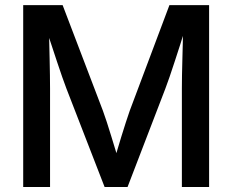

<svg xmlns="http://www.w3.org/2000/svg" viewBox="-20 -748 929 768"><path d="M72.8 0V-727.5H230.5L391.6 -305.2Q398.4 -287.1 407.2 -259.8Q416 -232.4 425.5 -201.7Q435.1 -170.9 443.6 -142.3Q452.1 -113.8 458 -92.8H433.1Q439 -112.8 447.3 -141.4Q455.6 -169.9 465.1 -200.7Q474.6 -231.4 483.6 -259.3Q492.7 -287.1 499 -305.2L657.7 -727.5H816.4V0H707.5V-394Q707.5 -417.5 708 -447.5Q708.5 -477.5 709.5 -510.7Q710.4 -543.9 711.2 -577.6Q711.9 -611.3 712.4 -642.6H723.6Q712.9 -606.9 701.2 -570.8Q689.5 -534.7 678.7 -501.5Q668 -468.3 658.4 -440.7Q648.9 -413.1 641.6 -394L490.2 0H398.4L245.6 -394Q238.3 -413.1 228.8 -440.2Q219.2 -467.3 208.3 -500.5Q197.3 -533.7 185.3 -570.1Q173.3 -606.4 161.1 -642.6H175.3Q176.3 -612.8 177 -579.3Q177.7 -545.9 178.5 -512.5Q179.2 -479 179.7 -448.5Q180.2 -418 180.2 -394V0Z"/></svg>

Font: Inter 24pt Medium
Style: Regular
Weight: 500
Designer: Rasmus Andersson
Foundry: rsms
Version: Version 4.001;git-66647c0bb